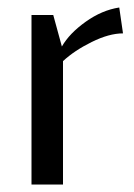

<svg xmlns="http://www.w3.org/2000/svg" viewBox="-20 -492 358 512"><path d="M148 0H64V-452H122L145 -368Q165 -403 208.5 -434Q252 -465 298 -472L308 -403Q271 -403 224.5 -380Q178 -357 148 -329Z"/></svg>

Font: Belleza
Style: Regular
Weight: 400
Designer: Eduardo Rodriguez Tunni
Foundry: Eduardo Rodriguez Tunni
Version: Version 1.001